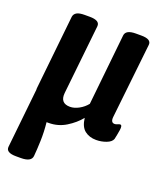

<svg xmlns="http://www.w3.org/2000/svg" viewBox="-137 -609 741 899"><g transform="rotate(20 234.0 -159.0)"><path d="M142 8Q136 8 132 8Q137 55 135.5 100Q134 145 131 177Q128 207 76 207H52Q1 207 4 177L35 -117Q35 -121 35 -126L74 -496Q76 -510 88.5 -517.5Q101 -525 128 -525H153Q204 -525 202 -496L165 -149Q160 -97 210 -97Q231 -97 254 -109.5Q277 -122 293 -142L330 -496Q333 -525 383 -525H410Q461 -525 458 -496L417 -122Q414 -93 434 -93Q441 -93 448 -96.5Q455 -100 460 -100Q471 -100 467 -74Q465 -62 462.5 -48.5Q460 -35 458 -27Q452 -11 428 -2Q404 7 378 7Q344 7 321 -11Q298 -29 293 -72Q267 -40 228 -16Q189 8 142 8Z"/></g></svg>

Font: Asap Condensed Condensed SemiBold
Style: Italic
Weight: 600
Width: 3
Italic angle: -6°
Designer: Pablo Cosgaya
Foundry: Omnibus-Type
Version: Version 3.001; ttfautohint (v1.8.4.7-5d5b)